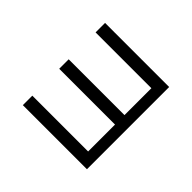

<svg xmlns="http://www.w3.org/2000/svg" viewBox="-73 -844 1146 1146"><g transform="rotate(-45 500.0 -270.5)"><path d="M847 0H153V-541H233V-70H460V-541H540V-70H767V-541H847Z"/></g></svg>

Font: IBM Plex Sans JP
Style: Regular
Weight: 400
Designer: Mike Abbink; Paul van der Laan; Pieter van Rosmalen; Wujin Sim; Yejin Wi; Jinhee Kim; Boomi Park; Yona Kim; Kichan Ma
Foundry: Sandoll Inc.
Version: Version 1.001